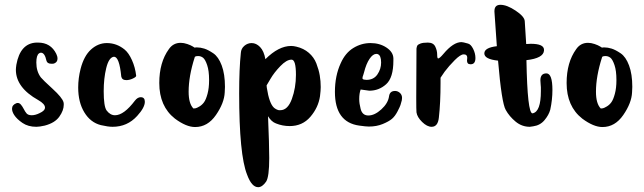

<svg xmlns="http://www.w3.org/2000/svg" viewBox="-20 -596 2677 798"><path d="M205 -332Q201 -331 194 -331Q176 -331 173 -344Q166 -377 150 -377Q146 -377 142 -374Q131 -366 131 -336Q131 -299 150 -274Q158 -264 198.5 -227Q239 -190 244 -171Q245 -168 245 -161Q245 -137 226.5 -111Q208 -85 166 -74Q144 -69 131 -69Q97 -69 73.5 -85Q50 -101 39 -118Q30 -132 30 -144Q30 -160 48 -167Q50 -168 54 -168Q61 -168 67 -161Q73 -154 79 -142.5Q85 -131 88 -128Q94 -117 112 -117Q127 -117 145 -126Q167 -136 167 -149Q167 -164 139 -180Q46 -232 46 -306Q46 -313 48 -327Q64 -416 131 -419H138Q191 -419 214 -372Q219 -362 219 -352Q219 -345 215.5 -340Q212 -335 208 -334Z M484 -278Q476 -360 454 -360H452Q432 -356 421.5 -313Q411 -270 411 -217Q411 -154 423 -137Q438 -117 458 -117Q495 -117 541 -178Q552 -192 565 -192Q582 -192 582 -173Q582 -149 550 -114Q509 -69 448 -69Q429 -69 399 -76Q356 -87 330.5 -129Q305 -171 305 -232Q305 -271 315 -310Q329 -364 358.5 -390.5Q388 -417 424 -417Q465 -417 498 -390Q515 -376 528.5 -346Q542 -316 546 -281Q546 -276 532 -269.5Q518 -263 505 -263Q487 -263 484 -278Z M789 -398Q792 -399 798 -399Q813 -399 829 -394Q845 -389 866.5 -374.5Q888 -360 901.5 -324Q915 -288 915 -235Q915 -232 914.5 -224Q914 -216 914 -212Q912 -168 877.5 -118Q843 -68 791 -68Q754 -68 707 -103Q642 -154 642 -251Q642 -337 682 -392Q700 -418 731 -418Q744 -418 758.5 -413Q773 -408 781 -403ZM784 -145Q788 -145 793 -146Q798 -147 809 -153.5Q820 -160 828 -171Q836 -182 842.5 -206Q849 -230 849 -262V-264Q849 -302 841 -325.5Q833 -349 824 -356Q815 -363 804 -363Q789 -363 789 -357Q764 -279 764 -215Q764 -165 784 -145Z M1212 -402Q1242 -395 1263.5 -376.5Q1285 -358 1295 -332Q1305 -306 1309 -282.5Q1313 -259 1313 -234Q1313 -220 1310 -196Q1303 -149 1270 -110.5Q1237 -72 1184 -72Q1154 -72 1127 -83Q1108 -90 1094 -113Q1099 5 1099 61Q1099 139 1086 159Q1070 182 1053 182Q1026 182 1007 130Q974 48 974 -208Q974 -310 981 -376Q982 -394 995.5 -405.5Q1009 -417 1026 -417Q1045 -417 1061 -400.5Q1077 -384 1083 -350Q1138 -405 1190 -405Q1200 -405 1212 -402ZM1139 -138H1145Q1176 -138 1193 -184.5Q1210 -231 1210 -285Q1210 -348 1192 -348H1191Q1171 -348 1145 -321Q1119 -294 1104 -268L1088 -241Q1088 -239 1088.5 -236Q1089 -233 1089 -231Q1099 -166 1119 -148Q1129 -140 1139 -138Z M1597 -196Q1600 -218 1622 -218Q1633 -218 1642 -210Q1651 -202 1651 -189Q1651 -183 1650 -179Q1646 -165 1644.5 -159.5Q1643 -154 1632.5 -133.5Q1622 -113 1609 -102Q1596 -91 1570.5 -80.5Q1545 -70 1513 -70Q1501 -70 1473 -74Q1372 -88 1372 -214Q1372 -281 1396 -333Q1415 -376 1448.5 -396.5Q1482 -417 1520 -417Q1558 -417 1586 -398.5Q1614 -380 1615 -354V-344Q1615 -273 1585 -246Q1555 -219 1515 -219L1479 -224Q1473 -208 1473 -184Q1473 -166 1479 -143Q1486 -116 1511 -116Q1537 -116 1565 -141.5Q1593 -167 1597 -196ZM1493 -295Q1492 -291 1490 -285Q1486 -275 1486.5 -270.5Q1487 -266 1494 -265Q1496 -265 1499 -264.5Q1502 -264 1503 -264Q1533 -264 1548.5 -286.5Q1564 -309 1564 -336Q1564 -366 1550 -371Q1548 -372 1544 -372Q1530 -372 1516 -351.5Q1502 -331 1493 -295Z M1711 -394Q1712 -402 1714.5 -406.5Q1717 -411 1727.5 -415Q1738 -419 1758 -419Q1781 -419 1789 -402.5Q1797 -386 1797 -369.5Q1797 -353 1801 -353Q1807 -353 1823 -372Q1864 -421 1898 -421Q1904 -421 1925 -415Q1937 -412 1946.5 -393Q1956 -374 1956 -355Q1956 -330 1938 -329H1935Q1921 -329 1921 -344Q1921 -346 1921.5 -350Q1922 -354 1922 -356Q1922 -370 1908 -370H1907Q1894 -370 1870 -346Q1846 -322 1828 -298L1811 -273V-251Q1811 -169 1804 -107Q1800 -69 1774 -69Q1755 -69 1734.5 -89Q1714 -109 1711 -129Q1710 -138 1710 -190Q1710 -220 1710.5 -292.5Q1711 -365 1711 -394Z M2276 -222Q2276 -181 2267 -140Q2261 -118 2243 -96.5Q2225 -75 2196 -71Q2186 -69 2182 -69Q2149 -69 2123 -90.5Q2097 -112 2082 -139Q2065 -168 2050 -344Q1993 -350 1993 -374V-375Q1994 -398 2045 -404L2035 -547V-550Q2035 -576 2060 -576Q2087 -576 2123.5 -551.5Q2160 -527 2161 -508Q2165 -446 2167 -413Q2170 -413 2176.5 -413.5Q2183 -414 2186 -414Q2241 -414 2241 -389V-386Q2239 -354 2168 -346Q2172 -125 2193 -125H2194Q2228 -132 2228 -217V-233Q2228 -236 2227 -246Q2226 -256 2226 -262Q2226 -291 2251 -291Q2276 -291 2276 -222Z M2482 -398Q2485 -399 2491 -399Q2506 -399 2522 -394Q2538 -389 2559.5 -374.5Q2581 -360 2594.5 -324Q2608 -288 2608 -235Q2608 -232 2607.5 -224Q2607 -216 2607 -212Q2605 -168 2570.5 -118Q2536 -68 2484 -68Q2447 -68 2400 -103Q2335 -154 2335 -251Q2335 -337 2375 -392Q2393 -418 2424 -418Q2437 -418 2451.5 -413Q2466 -408 2474 -403ZM2477 -145Q2481 -145 2486 -146Q2491 -147 2502 -153.5Q2513 -160 2521 -171Q2529 -182 2535.5 -206Q2542 -230 2542 -262V-264Q2542 -302 2534 -325.5Q2526 -349 2517 -356Q2508 -363 2497 -363Q2482 -363 2482 -357Q2457 -279 2457 -215Q2457 -165 2477 -145Z"/></svg>

Font: KleponIjo
Style: Ijo
Weight: 400
Designer: Aprian Dwi Nur Sembada & Aurellia CItra
Version: Version 001.000